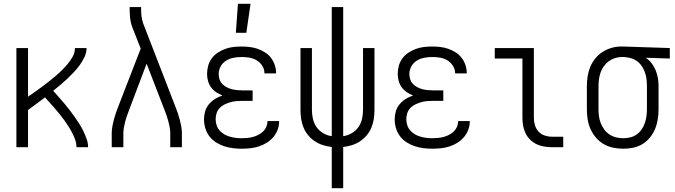

<svg xmlns="http://www.w3.org/2000/svg" viewBox="-20 -772 3540 1007"><path d="M66 0V-520H127V-265Q146 -278 164.5 -291Q183 -304 201 -317.5Q219 -331 237 -345Q255 -359 272.5 -374Q290 -389 306 -405Q322 -421 336.5 -438.5Q351 -456 362 -476.5Q373 -497 373 -520H434Q434 -496 423.5 -473.5Q413 -451 398.5 -431Q384 -411 367.5 -393.5Q351 -376 333 -359Q315 -342 296.5 -326.5Q278 -311 259 -296Q274 -279 288.5 -262.5Q303 -246 317.5 -229Q332 -212 345.5 -194.5Q359 -177 371.5 -159Q384 -141 396 -122.5Q408 -104 417.5 -84Q427 -64 434.5 -43Q442 -22 442 0H381Q381 -20 374.5 -38.5Q368 -57 359 -74.5Q350 -92 339.5 -108.5Q329 -125 317.5 -141Q306 -157 293.5 -172.5Q281 -188 268 -203Q255 -218 242 -232.5Q229 -247 216 -261Q194 -245 171.5 -228Q149 -211 127 -195V0Z M566 0V-74Q566 -92 569.5 -110Q573 -128 577.5 -145.5Q582 -163 588 -180.5Q594 -198 601 -215L718 -517L674 -629Q665 -653 662.5 -678Q660 -703 660 -728V-735H720V-728Q720 -708 722 -688Q724 -668 731 -649L899 -215Q906 -198 912 -180.5Q918 -163 922.5 -145.5Q927 -128 930.5 -110Q934 -92 934 -74V0H873V-74Q873 -89 870 -104.5Q867 -120 863 -135.5Q859 -151 854 -165.5Q849 -180 843 -195L749 -438L657 -195Q652 -181 646.5 -166Q641 -151 637 -135.5Q633 -120 630 -104.5Q627 -89 627 -74V0Z M1247 8Q1224 8 1200.5 5Q1177 2 1154.5 -5.5Q1132 -13 1112 -26Q1092 -39 1078 -57.5Q1064 -76 1057 -99Q1050 -122 1050 -146Q1050 -167 1056 -188Q1062 -209 1076 -225.5Q1090 -242 1108.5 -253.5Q1127 -265 1147 -271Q1129 -278 1113.5 -288.5Q1098 -299 1087 -314Q1076 -329 1071 -347.5Q1066 -366 1066 -384Q1066 -406 1072 -427.5Q1078 -449 1091 -466.5Q1104 -484 1122.5 -496Q1141 -508 1161.5 -515.5Q1182 -523 1203.5 -525.5Q1225 -528 1247 -528Q1268 -528 1289.5 -525.5Q1311 -523 1331 -516Q1351 -509 1369.5 -497.5Q1388 -486 1401 -469Q1414 -452 1421 -431.5Q1428 -411 1428 -390V-387H1367V-388Q1367 -409 1355.5 -427Q1344 -445 1326.5 -455.5Q1309 -466 1288.5 -469.5Q1268 -473 1247 -473Q1226 -473 1205 -469Q1184 -465 1166 -454Q1148 -443 1137.5 -424Q1127 -405 1127 -384Q1127 -369 1131.5 -355.5Q1136 -342 1145.5 -332Q1155 -322 1168 -315Q1181 -308 1194.5 -304.5Q1208 -301 1222 -299.5Q1236 -298 1250 -298H1305V-243H1250Q1234 -243 1218 -241.5Q1202 -240 1187 -235.5Q1172 -231 1157.5 -224Q1143 -217 1132 -205.5Q1121 -194 1116 -178.5Q1111 -163 1111 -147Q1111 -131 1116 -115.5Q1121 -100 1131.5 -88Q1142 -76 1155.5 -68Q1169 -60 1184.5 -55.5Q1200 -51 1215.5 -49Q1231 -47 1247 -47Q1262 -47 1277.5 -48.5Q1293 -50 1307.5 -54Q1322 -58 1335.5 -65Q1349 -72 1360 -82.5Q1371 -93 1377 -107.5Q1383 -122 1383 -137H1444V-136Q1444 -113 1436 -91.5Q1428 -70 1413 -52.5Q1398 -35 1378.5 -23Q1359 -11 1337.5 -4Q1316 3 1293 5.5Q1270 8 1247 8ZM1217 -600 1228 -752H1294L1272 -600Z M1720 215V-1Q1696 -4 1673.5 -11Q1651 -18 1631.5 -31Q1612 -44 1596.5 -62.5Q1581 -81 1572 -103Q1563 -125 1559.5 -148Q1556 -171 1556 -195V-520H1616V-195Q1616 -171 1621.5 -147.5Q1627 -124 1640.5 -105Q1654 -86 1675 -73.5Q1696 -61 1720 -58V-735H1780V-58Q1804 -61 1825 -73.5Q1846 -86 1859.5 -105Q1873 -124 1878.5 -147.5Q1884 -171 1884 -195V-520H1944V-195Q1944 -171 1940.5 -148Q1937 -125 1928 -103Q1919 -81 1903.5 -62.5Q1888 -44 1868.5 -31Q1849 -18 1826.5 -11Q1804 -4 1780 -1V215Z M2247 8Q2224 8 2200.5 5Q2177 2 2154.5 -5.5Q2132 -13 2112 -26Q2092 -39 2078 -57.5Q2064 -76 2057 -99Q2050 -122 2050 -146Q2050 -167 2056 -188Q2062 -209 2076 -225.5Q2090 -242 2108.5 -253.5Q2127 -265 2147 -271Q2129 -278 2113.5 -288.5Q2098 -299 2087 -314Q2076 -329 2071 -347.5Q2066 -366 2066 -384Q2066 -406 2072 -427.5Q2078 -449 2091 -466.5Q2104 -484 2122.5 -496Q2141 -508 2161.5 -515.5Q2182 -523 2203.5 -525.5Q2225 -528 2247 -528Q2268 -528 2289.5 -525.5Q2311 -523 2331 -516Q2351 -509 2369.5 -497.5Q2388 -486 2401 -469Q2414 -452 2421 -431.5Q2428 -411 2428 -390V-387H2367V-388Q2367 -409 2355.5 -427Q2344 -445 2326.5 -455.5Q2309 -466 2288.5 -469.5Q2268 -473 2247 -473Q2226 -473 2205 -469Q2184 -465 2166 -454Q2148 -443 2137.5 -424Q2127 -405 2127 -384Q2127 -369 2131.5 -355.5Q2136 -342 2145.5 -332Q2155 -322 2168 -315Q2181 -308 2194.5 -304.5Q2208 -301 2222 -299.5Q2236 -298 2250 -298H2305V-243H2250Q2234 -243 2218 -241.5Q2202 -240 2187 -235.5Q2172 -231 2157.5 -224Q2143 -217 2132 -205.5Q2121 -194 2116 -178.5Q2111 -163 2111 -147Q2111 -131 2116 -115.5Q2121 -100 2131.5 -88Q2142 -76 2155.5 -68Q2169 -60 2184.5 -55.5Q2200 -51 2215.5 -49Q2231 -47 2247 -47Q2262 -47 2277.5 -48.5Q2293 -50 2307.5 -54Q2322 -58 2335.5 -65Q2349 -72 2360 -82.5Q2371 -93 2377 -107.5Q2383 -122 2383 -137H2444V-136Q2444 -113 2436 -91.5Q2428 -70 2413 -52.5Q2398 -35 2378.5 -23Q2359 -11 2337.5 -4Q2316 3 2293 5.5Q2270 8 2247 8Z M2874 0Q2854 0 2833 -3.5Q2812 -7 2793.5 -16Q2775 -25 2760 -40Q2745 -55 2736 -74Q2727 -93 2723.5 -113.5Q2720 -134 2720 -155V-465H2575V-520H2780V-155Q2780 -135 2785.5 -116Q2791 -97 2804 -82.5Q2817 -68 2836 -61.5Q2855 -55 2874 -55H2934V0Z M3249 8Q3222 8 3195.5 2.5Q3169 -3 3146 -16.5Q3123 -30 3105.5 -50.5Q3088 -71 3077 -95.5Q3066 -120 3062 -146.5Q3058 -173 3058 -200V-320Q3058 -346 3062 -371.5Q3066 -397 3075.5 -420.5Q3085 -444 3101.5 -464.5Q3118 -485 3139.5 -499Q3161 -513 3186 -520.5Q3211 -528 3236 -528H3250L3493 -520V-465L3367 -469Q3385 -457 3398 -440Q3411 -423 3419 -403Q3427 -383 3430.5 -362Q3434 -341 3434 -320V-200Q3434 -174 3430 -147.5Q3426 -121 3416 -96.5Q3406 -72 3389.5 -51.5Q3373 -31 3350.5 -17Q3328 -3 3302 2.5Q3276 8 3249 8ZM3249 -47Q3268 -47 3286 -51.5Q3304 -56 3319.5 -67Q3335 -78 3345.5 -93.5Q3356 -109 3362 -126.5Q3368 -144 3370.5 -162.5Q3373 -181 3373 -200V-320Q3373 -338 3371 -355.5Q3369 -373 3363.5 -389.5Q3358 -406 3348.5 -421.5Q3339 -437 3325.5 -448Q3312 -459 3295 -465Q3278 -471 3261 -472L3250 -473H3241Q3223 -473 3205 -467Q3187 -461 3172.5 -450.5Q3158 -440 3147 -424.5Q3136 -409 3130 -392Q3124 -375 3121.5 -356.5Q3119 -338 3119 -320V-200Q3119 -181 3121.5 -162Q3124 -143 3131 -125.5Q3138 -108 3149.5 -92.5Q3161 -77 3177 -66.5Q3193 -56 3211.5 -51.5Q3230 -47 3249 -47Z"/></svg>

Font: Iosevka Curly Light
Style: Regular
Weight: 300
Monospace: yes
Designer: Belleve Invis
Foundry: Belleve Invis
Version: Version 22.1.2; ttfautohint (v1.8.4)